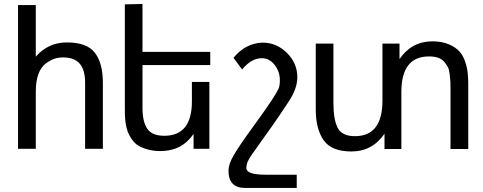

<svg xmlns="http://www.w3.org/2000/svg" viewBox="-20 -741 2406 956"><path d="M294.9 -455.1Q270 -455.1 250 -448.2Q230.5 -441.4 206.5 -423.8Q184.1 -407.2 170.9 -371.1Q158.2 -336.4 158.2 -284.2V0H69.8V-715.8H158.2V-459Q220.2 -529.8 313 -529.8Q413.1 -529.8 452.6 -478Q492.2 -426.3 492.2 -329.1V0H403.8V-329.1Q403.8 -391.6 377.9 -422.9Q351.6 -454.6 294.9 -455.1Z M797.9 -64.9Q935.5 -64.9 935.5 -235.8V-333H1022.5V0H943.8V-74.2Q885.7 11.2 778.8 11.2Q743.7 11.2 714.4 2.9Q685.5 -5.4 667 -17.1Q648.9 -28.8 635.7 -48.3Q622.6 -67.9 616.2 -84.5Q609.9 -101.6 606 -125.5Q603 -144.5 602.1 -164.1Q601.6 -173.3 601.6 -200.2V-719.2L689.5 -721.2V-482.9H1026.9V-417H689.5V-204.1Q689.5 -135.7 712.9 -100.6Q736.8 -64.9 797.9 -64.9Z M1373.5 -340.8Q1373.5 -383.8 1348.1 -417Q1322.3 -451.2 1282.7 -451.2Q1231.9 -451.2 1185.5 -395L1142.6 -453.1Q1202.1 -525.9 1287.6 -528.8Q1356.9 -528.8 1408.7 -477.5Q1460.4 -426.3 1460.4 -356.9Q1460.4 -298.8 1416.5 -233.9Q1369.1 -161.6 1331.1 -107.9Q1318.8 -90.3 1306.6 -73.5Q1294.4 -56.6 1283.9 -42Q1273.4 -27.3 1269.5 -21.5Q1240.7 19 1232.9 30.3Q1217.8 51.8 1211.4 68.4Q1206.5 81.1 1206.5 98.1Q1210.4 128.9 1302.7 128.9H1457.5V194.8H1200.7Q1117.7 194.8 1117.7 108.9Q1117.7 77.1 1142.6 33.7Q1168 -10.7 1233.4 -100.6Q1302.2 -195.3 1332.5 -241.2Q1361.8 -286.6 1367.2 -299.8Q1373.5 -315.4 1373.5 -340.8Z M1747.1 -63Q1884.3 -63 1884.3 -240.2V-523.9H1969.2V-446.8Q2029.8 -535.2 2133.3 -535.2Q2180.2 -535.2 2215.8 -520Q2248.5 -505.9 2268.1 -484.4Q2286.1 -464.4 2296.4 -433.1Q2306.2 -403.8 2308.6 -378.9Q2311.5 -348.6 2311.5 -326.2V1H2223.1V-293Q2223.1 -323.7 2222.7 -333Q2221.7 -350.6 2219.2 -370.6Q2216.3 -395 2210 -406.7Q2203.1 -419.9 2191.9 -433.1Q2180.2 -447.3 2161.1 -453.6Q2142.6 -460 2116.2 -460Q1978.5 -460 1978.5 -283.2V1H1894.5V-75.2Q1833.5 13.2 1729.5 13.2Q1630.4 13.2 1591.3 -43Q1552.2 -99.1 1552.2 -195.8V-523.9H1640.1V-230Q1640.1 -146.5 1661.1 -105Q1682.6 -63 1747.1 -63Z"/></svg>

Font: Miedinger*
Style: Book
Weight: 400
Version: Version 001.000